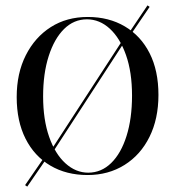

<svg xmlns="http://www.w3.org/2000/svg" viewBox="-20 -646 658 721"><path d="M175 -69.4 167.7 -75.8 449.2 -508.9 456.5 -502.4ZM82.3 54.8 74.2 49.2 159.7 -75 167.7 -69.4ZM462.9 -504 455.6 -509.7 533.9 -625.8 541.9 -620.2ZM308.9 11.3Q229 11.3 169 -24.2Q108.9 -59.7 75.8 -125.4Q42.7 -191.1 42.7 -281.5Q42.7 -371 77 -438.7Q111.3 -506.5 171 -544.4Q230.6 -582.3 309.7 -582.3Q388.7 -582.3 448.8 -546.8Q508.9 -511.3 541.9 -446Q575 -380.6 575 -289.5Q575 -200 541.5 -132.3Q508.1 -64.5 447.6 -26.6Q387.1 11.3 308.9 11.3ZM311.3 2.4Q360.5 2.4 397.6 -33.9Q434.7 -70.2 455.2 -135.5Q475.8 -200.8 475.8 -287.1Q475.8 -375 453.2 -439.1Q430.6 -503.2 392.3 -538.3Q354 -573.4 306.5 -573.4Q257.3 -573.4 220.6 -537.1Q183.9 -500.8 162.9 -435.5Q141.9 -370.2 141.9 -283.9Q141.9 -196.8 164.5 -132.3Q187.1 -67.7 225.8 -32.7Q264.5 2.4 311.3 2.4Z"/></svg>

Font: Playfair 144pt SemiCondensed Medium
Style: Regular
Weight: 500
Width: 4
Designer: Claus Eggers Sørensen
Foundry: Claus Eggers Sørensen
Version: Version 2.203